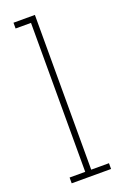

<svg xmlns="http://www.w3.org/2000/svg" viewBox="-146 -796 546 843"><g transform="rotate(-20 127.0 -375.0)"><path d="M219 0H35V-27H108V-723H36V-750H136V-27H219Z"/></g></svg>

Font: Josefin Slab Light
Style: Regular
Weight: 300
Designer: Santiago Orozco
Foundry: Typemade
Version: Version 2.000